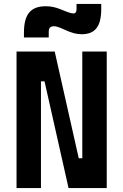

<svg xmlns="http://www.w3.org/2000/svg" viewBox="-20 -955 626 975"><path d="M328.1 0H522V-693.4H397.9V-151.4H379.9L257.8 -693.4H64V0H188V-542H206.1ZM101.6 -764.6H227.5V-793.9C227.5 -813.5 235.8 -821.8 255.4 -821.8C265.1 -821.8 281.7 -816.4 308.1 -804.2C342.3 -788.1 368.7 -781.2 394 -781.2C463.9 -781.2 494.1 -820.8 494.1 -910.6V-935.1H368.7V-909.7C368.7 -893.6 363.3 -886.7 352.5 -886.7C341.8 -886.7 323.2 -893.1 288.1 -907.7C261.2 -918.5 238.3 -923.3 212.4 -923.3C135.7 -923.3 101.6 -882.3 101.6 -789.1Z"/></svg>

Font: Cascadia Mono NF
Style: Bold
Weight: 700
Monospace: yes
Designer: Aaron Bell
Foundry: Saja Typeworks
Version: Version 2404.023